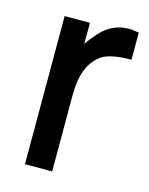

<svg xmlns="http://www.w3.org/2000/svg" viewBox="-89 -597 510 656"><g transform="rotate(15 166.5 -269.5)"><path d="M62.5 -523.9H151.9V-449.2Q160.2 -461.9 169.4 -473.1Q178.7 -484.4 187 -493.7Q229 -538.6 283.7 -538.6H295.4L321.8 -534.7V-439Q247.6 -438.5 216.8 -418L213.9 -416L215.8 -417L214.8 -416Q158.7 -375.5 158.7 -271.5V0H62.5Z"/></g></svg>

Font: SolaimanLipi
Style: Bold
Weight: 700
Designer: Solaiman Karim
Foundry: Al Mamun Sumon
Version: Version 2.000